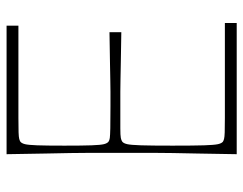

<svg xmlns="http://www.w3.org/2000/svg" viewBox="-98 -642 740 584"><g transform="rotate(-90 272.0 -350.0)"><path d="M95 0Q96 -72 97 -118Q98 -164 98.5 -194.5Q99 -225 99 -247.5Q99 -270 99 -293.5Q99 -317 99 -350Q99 -383 99 -406.5Q99 -430 99 -452.5Q99 -475 98.5 -505.5Q98 -536 97 -582Q96 -628 95 -700H486V-664Q468 -664 445.5 -664Q423 -664 397 -664Q371 -664 343.5 -664Q316 -664 288 -664Q236 -664 206 -664Q176 -664 161.5 -663.5Q147 -663 141.5 -661.5Q136 -660 133 -658Q128 -654 125.5 -644Q123 -634 122 -607Q121 -580 121 -524Q121 -469 122 -441.5Q123 -414 125.5 -404Q128 -394 133 -390Q137 -387 144.5 -386Q152 -385 174 -384.5Q196 -384 241 -384Q268 -384 285 -384Q302 -384 322 -384.5Q342 -385 375 -385.5Q408 -386 466 -387V-351Q408 -352 375 -352.5Q342 -353 322 -353.5Q302 -354 285 -354Q268 -354 241 -354Q196 -354 174 -354Q152 -354 144.5 -352.5Q137 -351 133 -348Q128 -344 125.5 -333Q123 -322 122 -291Q121 -260 121 -195Q121 -130 122 -99Q123 -68 125.5 -57Q128 -46 133 -42Q136 -40 141.5 -38.5Q147 -37 161.5 -36.5Q176 -36 206 -36Q236 -36 288 -36Q317 -36 345.5 -36Q374 -36 400 -36Q426 -36 450 -36Q474 -36 494 -36V0Z"/></g></svg>

Font: Ojuju ExtraLight
Style: Regular
Weight: 200
Designer: Chisaokwu Joboson, Mirko Velimirovic
Foundry: Udi Foundry
Version: Version 1.000